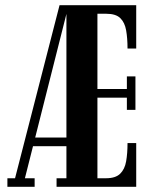

<svg xmlns="http://www.w3.org/2000/svg" viewBox="-20 -720 591 740"><path d="M198 0V-33H236V-700H505V-533H471.5Q471.5 -572.5 466.2 -602.8Q461 -633 443.8 -650Q426.5 -667 389.5 -667H355.5V-377H469V-425.5H502V-296.5H469V-343.5H355.5V-33H388.5Q425.5 -33 443.2 -50.5Q461 -68 466.2 -98.5Q471.5 -129 471.5 -168.5H505V0ZM105 -156.5 107 -190H248L246 -156.5ZM8.5 0V-33H38L209.5 -700H244.5L76 -33H113.5V0Z"/></svg>

Font: Imbue 24pt
Style: Bold
Weight: 700
Designer: Tyler Finck
Foundry: Etcetera Type Company
Version: Version 1.102